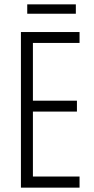

<svg xmlns="http://www.w3.org/2000/svg" viewBox="-20 -861 432 881"><path d="M345 0H76V-714H345V-664H131V-399H333V-349H131V-51H345ZM328 -841V-798H105V-841Z"/></svg>

Font: Noto Sans Ethiopic ExtraCondensed Light
Style: Regular
Weight: 300
Width: 2
Designer: Monotype Design Team
Foundry: Monotype Imaging Inc.
Version: Version 2.102; ttfautohint (v1.8.4.7-5d5b)